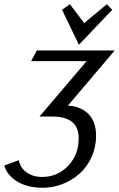

<svg xmlns="http://www.w3.org/2000/svg" viewBox="-26 -675 555 895"><path d="M0 0ZM169.9 149.9Q241.7 149.9 291.3 98.4Q340.8 46.9 340.8 -30.8Q340.8 -131.8 217.8 -131.8H158.2L377.9 -390.1H119.1L146 -439.9H508.8L290 -182.1Q314.9 -182.1 337.6 -174.1Q360.4 -166 379.6 -149.9Q398.9 -133.8 410.4 -106.2Q421.9 -78.6 421.9 -43Q421.9 10.3 401.1 56.4Q380.4 102.5 345.9 133.5Q311.5 164.6 266.6 182.4Q221.7 200.2 173.8 200.2Q100.6 200.2 53 170.4Q5.4 140.6 -5.9 96.2L62 71.8Q67.9 107.4 98.4 128.7Q128.9 149.9 169.9 149.9ZM341.8 -466.3 263.2 -629.4 299.8 -655.3 366.2 -567.4 472.2 -655.3 497.1 -629.4Z"/></svg>

Font: Pfennig
Style: Italic
Weight: 500
Italic angle: -13°
Version: Version 20120410 ; ttfautohint (v0.8)